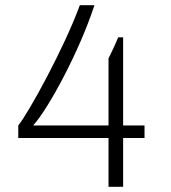

<svg xmlns="http://www.w3.org/2000/svg" viewBox="-20 -716 655 736"><path d="M396 -492V-235H107C167 -301 285 -521 342 -696H286C226 -532 90 -284 50 -235V-187H396V0H452V-187H534V-235H452V-573H433C424 -550 406 -512 396 -492Z"/></svg>

Font: Chivo Light
Style: Regular
Weight: 300
Designer: Hector Gatti
Foundry: Omnibus-Type
Version: Version 1.003;PS 001.003;hotconv 1.0.70;makeotf.lib2.5.58329